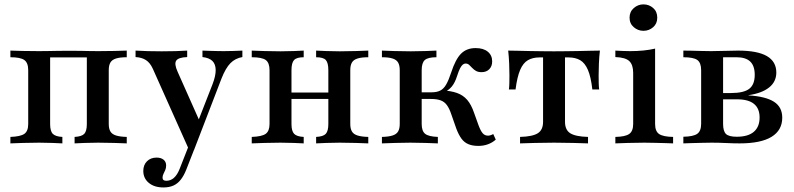

<svg xmlns="http://www.w3.org/2000/svg" viewBox="-20 -643 3560 861"><path d="M26.6 0V-29Q71.8 -30.6 89.1 -42.7Q106.5 -54.8 106.5 -87.1V-328.2Q106.5 -361.3 89.1 -373.8Q71.8 -386.3 26.6 -386.3V-416.1Q44.4 -415.3 81.9 -414.5Q119.4 -413.7 154 -413.7Q175 -413.7 194.8 -414.1Q214.5 -414.5 237.5 -414.9Q260.5 -415.3 291.9 -415.3Q323.4 -415.3 343.5 -414.9Q363.7 -414.5 381 -414.1Q398.4 -413.7 420.2 -413.7Q455.6 -413.7 492.7 -414.5Q529.8 -415.3 548.4 -416.1V-386.3Q517.7 -386.3 500 -380.6Q482.3 -375 475 -362.5Q467.7 -350 467.7 -328.2V-87.1Q467.7 -66.1 475 -53.6Q482.3 -41.1 500 -35.5Q517.7 -29.8 548.4 -29V0Q529.8 -0.8 492.7 -2Q455.6 -3.2 420.2 -3.2Q389.5 -3.2 359.7 -2Q329.8 -0.8 314.5 0V-29Q346 -30.6 357.7 -42.7Q369.4 -54.8 369.4 -87.1V-389.5L373.4 -385.5H201.6L204.8 -389.5V-87.1Q204.8 -54.8 216.9 -42.7Q229 -30.6 259.7 -29V0Q245.2 -0.8 215.7 -2Q186.3 -3.2 155.6 -3.2Q120.2 -3.2 82.7 -2Q45.2 -0.8 26.6 0Z M828.2 29.8 665.3 -334.7Q653.2 -361.3 634.7 -373.4Q616.1 -385.5 587.9 -387.1V-416.1Q616.1 -414.5 643.5 -413.7Q671 -412.9 704.8 -412.9Q740.3 -412.9 767.3 -413.7Q794.4 -414.5 819.4 -416.1V-387.1Q779.8 -385.5 770.2 -371Q760.5 -356.5 776.6 -321L878.2 -92.7L862.9 -85.5L933.1 -265.3Q947.6 -303.2 947.2 -329.4Q946.8 -355.6 932.3 -369.8Q917.7 -383.9 887.9 -387.1V-416.1Q907.3 -415.3 923 -414.9Q938.7 -414.5 953.6 -414.1Q968.5 -413.7 983.9 -413.7Q1004.8 -413.7 1027.8 -414.5Q1050.8 -415.3 1066.9 -416.1V-387.1Q1034.7 -381.5 1013.3 -359.7Q991.9 -337.9 973.4 -291.1L850 29.8ZM712.9 197.6Q671.8 197.6 647.2 177Q622.6 156.5 622.6 123.4Q622.6 96.8 639.1 80.2Q655.6 63.7 682.3 63.7Q701.6 63.7 713.3 73Q725 82.3 725 99.2Q725 110.5 721 119.8Q716.9 129 712.9 137.1Q708.9 145.2 708.9 154Q708.9 167.7 725.8 167.7Q745.2 167.7 760.1 154.4Q775 141.1 785.5 114.5L837.1 -16.9L862.9 -4L815.3 117.7Q804.8 144.4 790.7 162.5Q776.6 180.6 757.7 189.1Q738.7 197.6 712.9 197.6Z M1397.6 0V-29Q1429.8 -30.6 1441.1 -43.1Q1452.4 -55.6 1452.4 -87.1V-328.2Q1452.4 -361.3 1441.1 -373.8Q1429.8 -386.3 1397.6 -386.3V-416.1Q1412.9 -415.3 1442.7 -414.1Q1472.6 -412.9 1503.2 -412.9Q1538.7 -412.9 1575.8 -414.1Q1612.9 -415.3 1631.5 -416.1V-386.3Q1600.8 -386.3 1583.1 -380.6Q1565.3 -375 1558.1 -362.5Q1550.8 -350 1550.8 -328.2V-87.1Q1550.8 -66.1 1558.1 -53.6Q1565.3 -41.1 1583.1 -35.5Q1600.8 -29.8 1631.5 -29V0Q1612.9 -0.8 1575.8 -2Q1538.7 -3.2 1503.2 -3.2Q1472.6 -3.2 1442.7 -2Q1412.9 -0.8 1397.6 0ZM1108.9 0V-29Q1154.8 -30.6 1171.8 -43.1Q1188.7 -55.6 1188.7 -87.1V-328.2Q1188.7 -361.3 1171.8 -373.8Q1154.8 -386.3 1108.9 -386.3V-416.1Q1127.4 -415.3 1164.9 -414.1Q1202.4 -412.9 1237.9 -412.9Q1268.5 -412.9 1298 -414.1Q1327.4 -415.3 1341.9 -416.1V-386.3Q1310.5 -386.3 1298.8 -373.8Q1287.1 -361.3 1287.1 -328.2V-87.1Q1287.1 -55.6 1298.8 -43.1Q1310.5 -30.6 1341.9 -29V0Q1327.4 -0.8 1298 -2Q1268.5 -3.2 1237.9 -3.2Q1202.4 -3.2 1164.9 -2Q1127.4 -0.8 1108.9 0ZM1249.2 -199.2V-228.2H1490.3V-199.2Z M2125 11.3Q2099.2 11.3 2080.6 3.6Q2062.1 -4 2049.6 -21Q2037.1 -37.9 2026.6 -65.3L2004 -129.8Q1995.2 -156.5 1983.9 -171.8Q1972.6 -187.1 1955.6 -193.1Q1938.7 -199.2 1912.9 -199.2H1860.5V-229H1914.5Q1938.7 -229 1954 -236.7Q1969.4 -244.4 1980.6 -263.7Q1991.9 -283.1 2003.2 -317.7Q2022.6 -377.4 2047.6 -402.4Q2072.6 -427.4 2112.9 -427.4Q2147.6 -427.4 2167.3 -411.3Q2187.1 -395.2 2187.1 -367.7Q2187.1 -346 2174.2 -332.7Q2161.3 -319.4 2139.5 -319.4Q2124.2 -319.4 2114.5 -325Q2104.8 -330.6 2097.6 -338.3Q2090.3 -346 2083.9 -352Q2077.4 -358.1 2067.7 -358.1Q2061.3 -358.1 2055.2 -353.2Q2049.2 -348.4 2043.1 -336.7Q2037.1 -325 2029.8 -302.4Q2020.2 -271.8 2005.6 -254.4Q1991.1 -237.1 1967.7 -227.4L1957.3 -237.9Q2000.8 -236.3 2029 -226.2Q2057.3 -216.1 2075.4 -194.8Q2093.5 -173.4 2105.6 -137.9L2125.8 -81.5Q2135.5 -55.6 2144.8 -45.2Q2154 -34.7 2168.5 -34.7Q2179 -34.7 2191.9 -41.9L2203.2 -16.9Q2187.9 -3.2 2168.1 4Q2148.4 11.3 2125 11.3ZM1692.7 0V-29Q1723.4 -29.8 1740.7 -35.5Q1758.1 -41.1 1765.3 -53.6Q1772.6 -66.1 1772.6 -87.1V-328.2Q1772.6 -350 1765.3 -362.5Q1758.1 -375 1740.7 -380.6Q1723.4 -386.3 1692.7 -386.3V-416.1Q1711.3 -415.3 1748.4 -414.1Q1785.5 -412.9 1821.8 -412.9Q1856.5 -412.9 1887.5 -414.1Q1918.5 -415.3 1937.1 -416.1V-386.3Q1899.2 -386.3 1885.1 -373.8Q1871 -361.3 1871 -328.2V-87.1Q1871 -55.6 1886.3 -43.1Q1901.6 -30.6 1943.5 -29V0Q1922.6 -0.8 1888.3 -2Q1854 -3.2 1820.2 -3.2Q1787.1 -3.2 1752 -2Q1716.9 -0.8 1692.7 0Z M2312.1 0V-29Q2368.5 -30.6 2391.9 -45.6Q2415.3 -60.5 2415.3 -96.8V-385.5H2399.2Q2368.5 -385.5 2347.2 -373Q2325.8 -360.5 2312.5 -329.4Q2299.2 -298.4 2291.9 -241.9H2262.1Q2263.7 -253.2 2264.1 -269.8Q2264.5 -286.3 2264.5 -305.6Q2264.5 -326.6 2263.3 -357.3Q2262.1 -387.9 2258.9 -416.1Q2279 -416.1 2304 -415.3Q2329 -414.5 2356.9 -414.1Q2384.7 -413.7 2412.1 -413.3Q2439.5 -412.9 2463.7 -412.9Q2488.7 -412.9 2516.5 -413.3Q2544.4 -413.7 2571.8 -414.1Q2599.2 -414.5 2624.6 -415.3Q2650 -416.1 2670.2 -416.1Q2666.9 -387.9 2665.7 -357.3Q2664.5 -326.6 2664.5 -305.6Q2664.5 -286.3 2664.9 -269.8Q2665.3 -253.2 2666.9 -241.9H2636.3Q2629.8 -298.4 2616.5 -329.4Q2603.2 -360.5 2581.9 -373Q2560.5 -385.5 2529.8 -385.5H2513.7V-96.8Q2513.7 -60.5 2537.1 -45.6Q2560.5 -30.6 2616.9 -29V0Q2593.5 -0.8 2550.4 -2Q2507.3 -3.2 2464.5 -3.2Q2421.8 -3.2 2378.6 -2Q2335.5 -0.8 2312.1 0Z M2739.5 0V-29Q2783.9 -29.8 2801.6 -42.3Q2819.4 -54.8 2819.4 -87.1V-316.1Q2819.4 -352.4 2802 -369Q2784.7 -385.5 2739.5 -387.1V-416.1Q2754.8 -415.3 2771.8 -414.5Q2788.7 -413.7 2805.6 -413.7Q2837.1 -413.7 2865.3 -416.5Q2893.5 -419.4 2917.7 -425V-87.1Q2917.7 -54 2935.9 -41.9Q2954 -29.8 2998.4 -29V0Q2986.3 -0.8 2965.3 -1.2Q2944.4 -1.6 2919.4 -2.4Q2894.4 -3.2 2869.4 -3.2Q2833.1 -3.2 2795.6 -2Q2758.1 -0.8 2739.5 0ZM2865.3 -504.8Q2841.1 -504.8 2822.2 -521Q2803.2 -537.1 2803.2 -563.7Q2803.2 -590.3 2822.2 -606.9Q2841.1 -623.4 2865.3 -623.4Q2890.3 -623.4 2908.9 -607.3Q2927.4 -591.1 2927.4 -563.7Q2927.4 -537.1 2908.9 -521Q2890.3 -504.8 2865.3 -504.8Z M3044.4 0V-29.8Q3089.5 -30.6 3106.9 -43.1Q3124.2 -55.6 3124.2 -87.9V-328.2Q3124.2 -361.3 3107.3 -373.8Q3090.3 -386.3 3044.4 -386.3V-416.1Q3056.5 -416.1 3077.4 -415.7Q3098.4 -415.3 3122.6 -414.5Q3146.8 -413.7 3168.5 -413.7Q3200 -413.7 3230.2 -414.9Q3260.5 -416.1 3289.5 -416.1Q3376.6 -416.1 3419 -391.5Q3461.3 -366.9 3461.3 -317.7Q3461.3 -276.6 3429 -250.8Q3396.8 -225 3336.3 -216.1V-215.3Q3413.7 -210.5 3450.8 -186.7Q3487.9 -162.9 3487.9 -115.3Q3487.9 -58.9 3439.9 -29.4Q3391.9 0 3296.8 0Q3269.4 0 3236.3 -1.6Q3203.2 -3.2 3171 -3.2Q3149.2 -3.2 3124.6 -2.4Q3100 -1.6 3078.2 -1.2Q3056.5 -0.8 3044.4 0ZM3283.9 -29.8Q3334.7 -29.8 3360.5 -52Q3386.3 -74.2 3386.3 -116.1Q3386.3 -156.5 3361.3 -177Q3336.3 -197.6 3285.5 -197.6H3196.8V-225.8H3258.1Q3315.3 -225.8 3339.9 -244.8Q3364.5 -263.7 3364.5 -307.3Q3364.5 -347.6 3344.4 -366.9Q3324.2 -386.3 3282.3 -386.3H3216.9L3222.6 -390.3V-87.9Q3222.6 -54.8 3235.5 -42.3Q3248.4 -29.8 3283.9 -29.8Z"/></svg>

Font: Playfair SemiBold
Style: Regular
Weight: 600
Designer: Claus Eggers Sørensen
Foundry: Claus Eggers Sørensen
Version: Version 2.001;gftools[0.9.30]